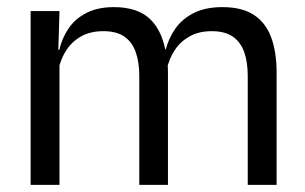

<svg xmlns="http://www.w3.org/2000/svg" viewBox="-20 -519 856 539"><path d="M675.5 0V-305.5Q675.5 -344 665.8 -372.2Q656 -400.5 633.8 -416Q611.5 -431.5 574 -431.5Q538.5 -431.5 512.5 -417Q486.5 -402.5 470.5 -378.2Q454.5 -354 448 -323L435.5 -380.5H445.5Q453.5 -412 472.5 -439Q491.5 -466 524 -482.5Q556.5 -499 604.5 -499Q659 -499 692.2 -477.5Q725.5 -456 741 -414.8Q756.5 -373.5 756.5 -314.5V0ZM66 0V-488H147L143.5 -371L147 -366V0ZM371 0V-305.5Q371 -344 361.2 -372.2Q351.5 -400.5 329.5 -416Q307.5 -431.5 270 -431.5Q234 -431.5 208 -417Q182 -402.5 166 -377.8Q150 -353 143.5 -321.5L128.5 -379H146.5Q154 -412 172.5 -439.2Q191 -466.5 222.8 -482.8Q254.5 -499 300 -499Q367.5 -499 402.8 -464Q438 -429 447 -362Q449.5 -352 450.5 -340.2Q451.5 -328.5 451.5 -317V0Z"/></svg>

Font: Anek Latin
Style: Regular
Weight: 400
Designer: Yesha Goshar
Foundry: Ek Type
Version: Version 1.003